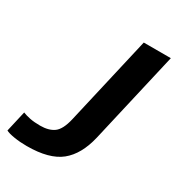

<svg xmlns="http://www.w3.org/2000/svg" viewBox="-222 -828 869 946"><g transform="rotate(30 212.5 -355.0)"><path d="M73 10Q35 10 1 4.5Q-33 -1 -47 -9L-20 -127Q-3 -120 21.5 -115Q46 -110 80 -110Q129 -110 158 -131Q187 -152 202 -216L318 -720H472L352 -199Q327 -92 264 -41Q201 10 73 10Z"/></g></svg>

Font: Instrument Sans
Style: Bold Italic
Weight: 700
Italic angle: -13°
Designer: Rodrigo Fuenzalida
Foundry: fragTYPE
Version: Version 1.000;gftools[0.9.28]